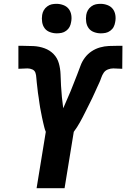

<svg xmlns="http://www.w3.org/2000/svg" viewBox="-20 -982 659 1002"><path d="M171 0 219 -294Q214 -306 211 -318.5Q208 -331 205 -343.5Q202 -356 199.5 -368.5Q197 -381 194.5 -394Q192 -407 189.5 -420Q187 -433 185.5 -446Q184 -459 182 -471.5Q180 -484 178 -497.5Q176 -511 175 -524Q174 -537 172 -550Q170 -563 169.5 -576.5Q169 -590 165 -602Q161 -614 149 -619.5Q137 -625 123 -625Q111 -625 99.5 -624Q88 -623 76 -623V-743H95Q125 -743 155 -741.5Q185 -740 212.5 -730Q240 -720 259.5 -700Q279 -680 287 -652Q295 -624 296 -594Q297 -564 298.5 -534.5Q300 -505 303 -475.5Q306 -446 310 -417Q319 -439 329 -461Q339 -483 348 -505Q357 -527 365.5 -549Q374 -571 383 -593.5Q392 -616 400 -638.5Q408 -661 423 -681Q438 -701 458.5 -714.5Q479 -728 502 -734.5Q525 -741 548.5 -742Q572 -743 595 -743H619L618 -623Q606 -623 594.5 -624Q583 -625 571 -625Q557 -625 543 -619.5Q529 -614 521 -602Q513 -590 508.5 -576.5Q504 -563 498 -550Q492 -537 486 -524Q480 -511 474 -497.5Q468 -484 462 -471.5Q456 -459 449.5 -446Q443 -433 436.5 -420Q430 -407 423.5 -394Q417 -381 410.5 -368.5Q404 -356 397 -343.5Q390 -331 382 -318.5Q374 -306 365 -294L317 0ZM506 -808Q488 -808 470.5 -814.5Q453 -821 443 -834.5Q433 -848 430 -866.5Q427 -885 430 -904Q432 -917 438.5 -928.5Q445 -940 456.5 -948.5Q468 -957 480 -959.5Q492 -962 505 -962Q523 -962 540.5 -955.5Q558 -949 568.5 -935.5Q579 -922 582 -903.5Q585 -885 581 -866Q579 -853 573 -841.5Q567 -830 555.5 -821.5Q544 -813 531.5 -810.5Q519 -808 506 -808ZM276 -808Q258 -808 240.5 -814.5Q223 -821 213 -834.5Q203 -848 200 -866.5Q197 -885 200 -904Q202 -917 208.5 -928.5Q215 -940 226.5 -948.5Q238 -957 250 -959.5Q262 -962 275 -962Q293 -962 310.5 -955.5Q328 -949 338.5 -935.5Q349 -922 352 -903.5Q355 -885 351 -866Q349 -853 343 -841.5Q337 -830 325.5 -821.5Q314 -813 301.5 -810.5Q289 -808 276 -808Z"/></svg>

Font: Iosevka Heavy Extended Oblique
Style: Regular
Weight: 900
Width: 7
Italic angle: -9°
Monospace: yes
Designer: Belleve Invis
Foundry: Belleve Invis
Version: Version 32.5.0; ttfautohint (v1.8.4)